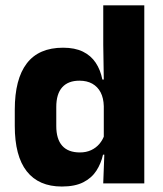

<svg xmlns="http://www.w3.org/2000/svg" viewBox="-20 -680 606 712"><path d="M209.3 11.7Q123.5 11.7 79.1 -44.9Q34.8 -101.4 34.8 -213.2V-273.3Q34.8 -386.8 79.3 -444.9Q123.8 -503.1 214 -503.1Q257.8 -503.1 287.5 -488.5Q317.2 -473.9 334.8 -447.5Q352.5 -421.1 359.6 -385H401.2L364.9 -286.2Q364.1 -316.4 353.2 -337.4Q342.2 -358.4 322.4 -369.6Q302.6 -380.8 274.5 -380.8Q232.7 -380.8 210.7 -356.3Q188.7 -331.8 188.7 -283.1V-212.6Q188.7 -164.1 210.8 -139.4Q232.8 -114.7 276.3 -114.7Q299.6 -114.7 317.9 -123.2Q336.1 -131.7 348.7 -146.5Q361.3 -161.4 367.5 -180.3L404.8 -106.4H362Q354.7 -73.5 337.2 -46.6Q319.6 -19.7 288.7 -4Q257.7 11.7 209.3 11.7ZM362.8 0 367.5 -124.3 364.9 -150.7V-349.5L365.1 -371L362.9 -513.7V-660.3H515.1V0Z"/></svg>

Font: Anek Bangla Medium
Style: Regular
Weight: 500
Designer: Sulekha Rajkumar (Bangla), Yesha Goshar (Latin)
Foundry: Ek Type
Version: Version 1.003